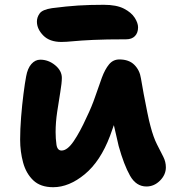

<svg xmlns="http://www.w3.org/2000/svg" viewBox="-20 -769 734 801"><path d="M202 12Q149 12 119 -16.5Q89 -45 76.5 -90.5Q64 -136 64 -187Q64 -229 68 -280Q72 -331 78 -377.5Q84 -424 89 -450Q95 -484 111 -502Q127 -520 148 -520Q182 -520 210 -497Q238 -474 238 -444Q238 -423 231.5 -384.5Q225 -346 218.5 -302Q212 -258 212 -218Q212 -191 215.5 -166Q219 -141 237 -141Q261 -141 287.5 -180Q314 -219 341 -279Q363 -324 377.5 -367Q392 -410 405 -445Q418 -480 435 -500.5Q452 -521 478 -521Q518 -521 540.5 -498.5Q563 -476 568 -442Q572 -416 579.5 -377Q587 -338 594.5 -300.5Q602 -263 608 -242Q620 -196 635 -166.5Q650 -137 661 -115.5Q672 -94 672 -71Q672 -40 647.5 -15.5Q623 9 591 9Q548 9 522.5 -36Q497 -81 475 -160Q465 -201 455 -247Q447 -225 439 -202Q399 -96 333.5 -42Q268 12 202 12ZM236 -594Q187 -594 160.5 -621Q134 -648 134 -679Q134 -697 145.5 -713Q157 -729 197 -735Q259 -743 306.5 -746Q354 -749 413 -749Q466 -749 497 -733Q528 -717 542 -695Q556 -673 556 -655Q556 -632 543 -618.5Q530 -605 506 -605Q421 -605 368.5 -602.5Q316 -600 285.5 -597Q255 -594 236 -594Z"/></svg>

Font: Shantell Sans Normal
Style: Bold
Weight: 700
Designer: Stephen Nixon, Anya Danilova, Shantell Martin
Foundry: Arrow Type
Version: Version 1.009;[a7da0bfa3]